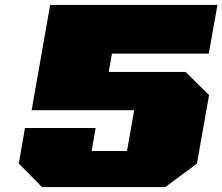

<svg xmlns="http://www.w3.org/2000/svg" viewBox="-20 -757 900 777"><path d="M150 0 56 -95 81 -239H367L351 -146H494L523 -311H108L183 -737H860L825 -540H433L420 -466H731L826 -372L777 -95L649 0Z"/></svg>

Font: Tomorrow ExtraBold
Style: Italic
Weight: 800
Italic angle: -10°
Designer: Tony de Marco, Monica Rizzolli
Foundry: Just in Type
Version: Version 2.002